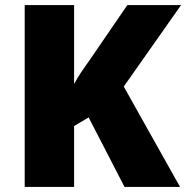

<svg xmlns="http://www.w3.org/2000/svg" viewBox="-20 -785 731 754"><path d="M687 -51 466 -445 691 -765H480L330 -546C310 -518 287 -486 271 -455V-765H77V-51H271V-290L328 -324L469 -51Z"/></svg>

Font: Noto Sans Tamil UI Black
Style: Regular
Weight: 900
Designer: Jelle Bosma - Monotype Design Team
Foundry: Monotype Imaging Inc.
Version: Version 2.004